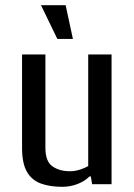

<svg xmlns="http://www.w3.org/2000/svg" viewBox="-20 -710 515 740"><path d="M220 10Q173 10 138 -2.5Q103 -15 84 -47.5Q65 -80 65 -140V-500H155V-140Q155 -88 182 -69Q209 -50 250 -50Q269 -50 289 -56.5Q309 -63 320 -70V-500H410V0H335L330 -30H325Q306 -11 278 -0.5Q250 10 220 10ZM201 -560 138 -690H233L261 -560Z"/></svg>

Font: Cuprum
Style: Regular
Weight: 400
Designer: Jovanny Lemonad
Foundry: Jovanny Lemonad
Version: Version 3.000